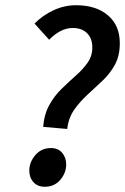

<svg xmlns="http://www.w3.org/2000/svg" viewBox="-20 -702 478 734"><path d="M145 -217Q149 -266 169 -301.5Q189 -337 216.5 -363.5Q244 -390 270.5 -413.5Q297 -437 315 -462.5Q333 -488 333 -520Q333 -555 313 -575Q293 -595 258 -595Q234 -595 211 -583Q188 -571 168 -550L112 -612Q144 -644 185 -663Q226 -682 271 -682Q347 -682 392.5 -643.5Q438 -605 438 -537Q438 -489 419.5 -455Q401 -421 372.5 -394Q344 -367 315 -340.5Q286 -314 264 -283Q242 -252 237 -209ZM151 12Q124 12 108 -5.5Q92 -23 92 -50Q92 -82 115 -109Q138 -136 175 -136Q202 -136 217.5 -118Q233 -100 233 -73Q233 -41 210.5 -14.5Q188 12 151 12Z"/></svg>

Font: Source Sans Pro SemiBold
Style: Italic
Weight: 600
Italic angle: -11°
Designer: Paul D. Hunt
Foundry: Adobe Systems Incorporated
Version: Version 1.095;hotconv 1.0.109;makeotfexe 2.5.65596